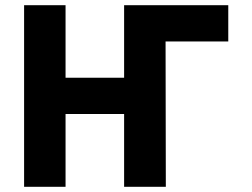

<svg xmlns="http://www.w3.org/2000/svg" viewBox="-20 -722 974 741"><path d="M233 -282V-1H73V-702H233V-422H459V-702H460H619H861V-562H619L620 -1H619H460H459V-282Z"/></svg>

Font: Hussar
Style: BoldWeb
Weight: 700
Foundry: Cannot Into Space Fonts
Version: Version 2.00